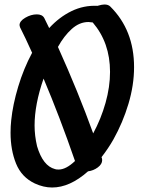

<svg xmlns="http://www.w3.org/2000/svg" viewBox="-20 -818 632 855"><path d="M445 -798Q462 -798 471 -789Q577 -684 577 -519Q577 -439 552 -355.5Q527 -272 485 -197Q463 -158 432 -118Q432 -117 433 -115.5Q434 -114 434 -113Q435 -110 435 -105Q435 -87 415.5 -72.5Q396 -58 372 -55Q291 17 212 17Q174 17 135 -1Q76 -29 51.5 -89.5Q27 -150 27 -227Q27 -256 30 -283Q37 -352 61 -432Q85 -512 123 -583Q92 -652 69 -697Q67 -703 67 -706Q67 -724 92.5 -739Q118 -754 144 -754Q168 -754 177 -738L199 -693Q244 -742 298.5 -768.5Q353 -795 414 -792Q434 -798 445 -798ZM241 -63Q274 -63 314 -101Q246 -298 174 -468Q134 -353 134 -259Q134 -214 145 -167Q171 -79 225 -65Q230 -63 241 -63ZM470 -498Q470 -628 393 -718Q379 -720 374 -720Q334 -720 299.5 -689Q265 -658 238 -609Q329 -407 395 -224Q430 -289 450 -360Q470 -431 470 -498Z"/></svg>

Font: Sedgwick Ave
Style: Regular
Weight: 400
Designer: Kevin Burke, Pedro Vergani
Foundry: Google, Inc.
Version: Version 1.000